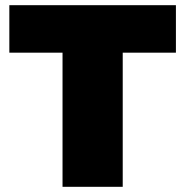

<svg xmlns="http://www.w3.org/2000/svg" viewBox="-20 -720 714 740"><path d="M658 -517H453V0H221V-517H16V-700H658Z"/></svg>

Font: CMG Sans Black
Style: Regular
Weight: 900
Designer: Julieta Ulanovsky
Foundry: Julieta Ulanovsky
Version: Version 7.200